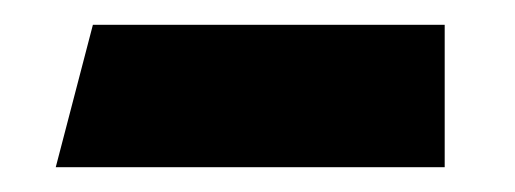

<svg xmlns="http://www.w3.org/2000/svg" viewBox="-20 -377 416 155"><path d="M339 -357V-242H25L55 -357Z"/></svg>

Font: Techna Sans
Style: Regular
Weight: 400
Designer: Carl Enlund
Version: Version 1.003